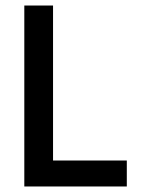

<svg xmlns="http://www.w3.org/2000/svg" viewBox="-20 -675 540 695"><path d="M439 -94V0H68V-655H172V-94Z"/></svg>

Font: Lekton
Style: Bold
Weight: 700
Designer: Paolo Mazzetti, Luciano Perondi, Raffaele Flato, Elena Papassissa, Emilio Macchia, Michela Povoleri, Tobias Seemiller, R
Version: Version 34.000